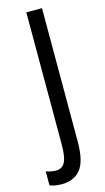

<svg xmlns="http://www.w3.org/2000/svg" viewBox="-185 -758 542 994"><g transform="rotate(-15 85.5 -260.5)"><path d="M16 193Q82 193 117 149.5Q152 106 152 1V-714H68V-6Q68 62 53 89.5Q38 117 6 117Q-21 117 -48 107V182Q-22 193 16 193Z"/></g></svg>

Font: Noto Sans Display Condensed
Style: Regular
Weight: 400
Width: 3
Designer: Monotype Design Team
Foundry: Monotype Imaging Inc.
Version: Version 1.900